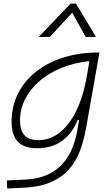

<svg xmlns="http://www.w3.org/2000/svg" viewBox="-20 -815 626 1069"><path d="M20 234.4 18.1 189.5 117.7 185.1Q191.9 181.6 243.7 158Q295.4 134.3 328.9 96.4Q362.3 58.6 381.3 12.2Q400.4 -34.2 409.2 -82.5L420.4 -147H412.1Q382.3 -71.3 325.4 -30.5Q268.6 10.3 185.5 10.3Q44.4 10.3 44.4 -135.3Q44.4 -223.1 80.6 -294.7Q116.7 -366.2 181.9 -417Q247.1 -467.8 334.5 -495.1Q421.9 -522.5 524.4 -522.5H533.7L458.5 -98.1Q446.3 -29.3 423.6 28.8Q400.9 86.9 361.1 130.9Q321.3 174.8 259.5 200.7Q197.8 226.6 107.9 230.5ZM478 -474.6Q395.5 -466.3 325 -438Q254.4 -409.7 202.1 -365.5Q149.9 -321.3 120.6 -264.6Q91.3 -208 91.3 -142.6Q91.3 -34.7 192.9 -34.7Q259.3 -34.7 312 -76.7Q364.7 -118.7 401.9 -192.1Q439 -265.6 457.5 -359.9L461.4 -379.4ZM403.3 -794.9 514.2 -609.4H457L381.8 -744.6L257.8 -609.4H195.8L373 -794.9Z"/></svg>

Font: Cascadia Code NF ExtraLight
Style: Italic
Weight: 200
Italic angle: -10°
Monospace: yes
Designer: Aaron Bell
Foundry: Saja Typeworks
Version: Version 2404.023; ttfautohint (v1.8.4)